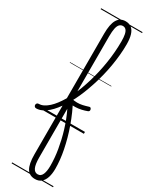

<svg xmlns="http://www.w3.org/2000/svg" viewBox="-490 -1129 1338 1758"><g transform="rotate(30 178.5 -250.5)"><path d="M-57 17Q-69 17 -75 9.5Q-81 2 -81 -7Q-81 -16 -75 -23.5Q-69 -31 -57 -31Q-31 -31 -5.5 -44Q20 -57 44.5 -79.5Q69 -102 91.5 -131.5Q114 -161 134.5 -195Q155 -229 172 -264Q193 -306 211 -354.5Q229 -403 245 -456Q261 -509 273.5 -564.5Q286 -620 295 -677.5Q304 -735 308.5 -792Q313 -849 313 -905Q313 -918 321.5 -924.5Q330 -931 340.5 -931Q351 -931 359.5 -924Q368 -917 368 -905Q368 -849 362.5 -790.5Q357 -732 347 -673Q337 -614 322.5 -556Q308 -498 290 -443Q272 -388 252 -337Q232 -286 209 -241Q189 -201 165 -163Q141 -125 115 -92.5Q89 -60 60.5 -35.5Q32 -11 2.5 3Q-27 17 -57 17ZM367 -198Q341 -188 310.5 -181Q280 -174 247.5 -173Q215 -172 182 -177Q177 -186 175 -194.5Q173 -203 174 -210Q175 -217 178 -220Q181 -223 184 -223Q212 -217 240 -216.5Q268 -216 297 -222.5Q326 -229 357 -239Q365 -242 371 -237.5Q377 -233 379.5 -224.5Q382 -216 379 -208.5Q376 -201 367 -198ZM256 583Q226 583 204 571.5Q182 560 168 536.5Q154 513 147 476.5Q140 440 140 390V-887Q140 -987 168.5 -1035.5Q197 -1084 255 -1084Q293 -1084 318 -1064.5Q343 -1045 355.5 -1005Q368 -965 368 -905Q368 -892 359.5 -886Q351 -880 340.5 -880Q330 -880 321.5 -886Q313 -892 313 -905Q313 -949 307 -977.5Q301 -1006 288 -1020Q275 -1034 255 -1034Q235 -1034 220.5 -1020Q206 -1006 199 -974Q192 -942 192 -887V-225Q222 -172 246.5 -116.5Q271 -61 291 -5Q311 51 326 106Q341 161 351.5 213.5Q362 266 367 315Q372 364 372 408Q372 461 359.5 500Q347 539 321.5 561Q296 583 256 583ZM256 533Q274 533 286 523.5Q298 514 305 497Q312 480 315.5 457.5Q319 435 319 408Q319 368 315.5 325.5Q312 283 304.5 238.5Q297 194 286.5 148.5Q276 103 262 57Q248 11 230.5 -34.5Q213 -80 192 -123V390Q192 465 208 499Q224 533 256 533ZM0 555H438V565H0ZM0 -20H438V0H0ZM0 -505H438V-500H0ZM0 -1075H438V-1065H0Z"/></g></svg>

Font: Playwrite AR Guides
Style: Regular
Weight: 400
Designer: Veronika Burian, José Scaglione
Foundry: TypeTogether
Version: Version 1.003